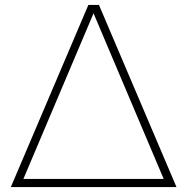

<svg xmlns="http://www.w3.org/2000/svg" viewBox="-20 -760 761 780"><path d="M24 0 339 -740H382L697 0ZM75 -33H645L360 -706Z"/></svg>

Font: Encode Sans Exp Th
Style: Regular
Weight: 100
Width: 7
Designer: Multiple Designers
Foundry: Impallari Type
Version: Version 3.002; ttfautohint (v1.8.3) -l 8 -r 50 -G 200 -x 14 